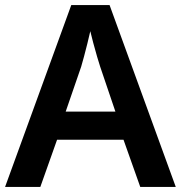

<svg xmlns="http://www.w3.org/2000/svg" viewBox="-20 -737 714 757"><path d="M533 0 467 -186H205L139 0H0L261 -717H412L673 0ZM375 -474Q371 -486 363 -513Q355 -540 347.5 -568.5Q340 -597 336 -614Q331 -592 324.5 -565.5Q318 -539 311.5 -515Q305 -491 300 -474L239 -297H435Z"/></svg>

Font: Noto Sans Syriac Eastern SemiBold
Style: Regular
Weight: 600
Designer: Patrick Giasson and the Monotype Design Team
Foundry: Monotype Imaging Inc.
Version: Version 3.001